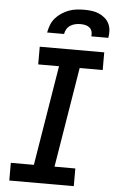

<svg xmlns="http://www.w3.org/2000/svg" viewBox="-62 -997 625 1038"><g transform="rotate(5 250.0 -477.5)"><path d="M379 0H29V-96H154L243 -639H130V-735H480V-639H355L266 -96H379ZM163 -815Q167 -836 174.5 -856Q182 -876 196.5 -893Q211 -910 230 -922.5Q249 -935 269 -942.5Q289 -950 310 -952.5Q331 -955 352 -955Q373 -955 393 -952.5Q413 -950 431 -942.5Q449 -935 464 -922.5Q479 -910 487.5 -893Q496 -876 497.5 -856Q499 -836 495 -815H403Q405 -829 401.5 -841.5Q398 -854 388.5 -862Q379 -870 366 -873Q353 -876 339 -876Q325 -876 311 -873Q297 -870 284.5 -862Q272 -854 264.5 -841.5Q257 -829 255 -815Z"/></g></svg>

Font: Iosevka
Style: Bold Italic
Weight: 700
Italic angle: -9°
Monospace: yes
Designer: Belleve Invis
Foundry: Belleve Invis
Version: Version 32.5.0; ttfautohint (v1.8.4)